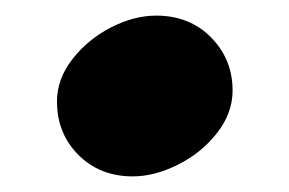

<svg xmlns="http://www.w3.org/2000/svg" viewBox="-20 -392 370 246"><path d="M278 -276Q278 -247 258 -221.5Q238 -196 208 -181Q178 -166 150 -166Q108 -166 80.5 -193.5Q53 -221 53 -262Q53 -291 73 -316.5Q93 -342 122.5 -357Q152 -372 180 -372Q223 -372 250.5 -344Q278 -316 278 -276Z"/></svg>

Font: Inknut Antiqua
Style: Bold
Weight: 700
Designer: Claus Eggers Sørensen
Foundry: Claus Eggers Sørensen
Version: Version 1.003; ttfautohint (v1.8.2) -l 8 -r 50 -G 200 -x 14 